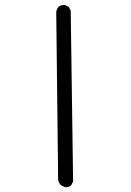

<svg xmlns="http://www.w3.org/2000/svg" viewBox="-20 -784 540 790"><path d="M250 -13.7Q263.7 -13.7 272.5 -21L280.8 -37.1L271 -740.2L263.2 -755.4L247.6 -763.2Q245.6 -763.7 242.9 -763.7Q240.2 -763.7 236.3 -762.7Q227.5 -761.7 220.7 -755.9Q212.9 -746.6 211.4 -733.9L219.2 -45.4Q220.7 -33.2 230 -22.5L246.6 -14.2Q248.5 -13.7 250 -13.7Z"/></svg>

Font: NaikaiFont
Style: Light
Weight: 300
Version: Version 1.89